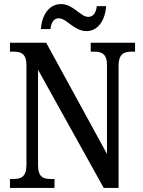

<svg xmlns="http://www.w3.org/2000/svg" viewBox="-20 -924 704 944"><path d="M405 -771C465 -771 498 -830 502 -894H456C453 -867 442 -841 414 -841C376 -841 340 -904 280 -904C218 -904 185 -845 181 -781H228C231 -808 241 -834 269 -834C308 -834 344 -771 405 -771ZM29 0H248V-44H230C192 -44 167 -53 167 -114V-581L490 0H563V-600C563 -659 590 -670 626 -670H644V-714H426V-670H443C479 -670 506 -660 506 -604V-167L207 -714H29V-670H47C82 -670 110 -661 110 -604V-114C110 -53 83 -44 44 -44H29Z"/></svg>

Font: Noto Serif Ethiopic Condensed Medium
Style: Regular
Weight: 500
Width: 3
Designer: Monotype Design Team
Foundry: Monotype Imaging Inc.
Version: Version 2.102